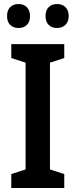

<svg xmlns="http://www.w3.org/2000/svg" viewBox="-20 -933 374 953"><path d="M299 0H36V-69L107 -92V-622L36 -645V-714H299V-645L228 -622V-92L299 -69ZM15 -853Q15 -882 30.5 -897.5Q46 -913 72 -913Q98 -913 113.5 -897Q129 -881 129 -853Q129 -825 113.5 -809.5Q98 -794 72 -794Q46 -794 30.5 -809.5Q15 -825 15 -853ZM206 -853Q206 -882 221.5 -897.5Q237 -913 263 -913Q289 -913 305 -897.5Q321 -882 321 -853Q321 -826 305 -810Q289 -794 263 -794Q237 -794 221.5 -809.5Q206 -825 206 -853Z"/></svg>

Font: Noto Sans Hebrew Condensed SemiBold
Style: Regular
Weight: 600
Width: 3
Designer: Ben Nathan
Foundry: Google LLC
Version: Version 3.001; ttfautohint (v1.8.4.7-5d5b)